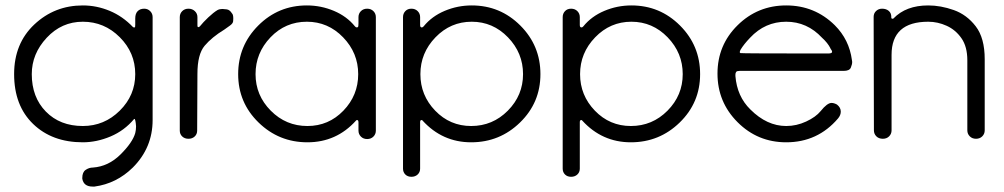

<svg xmlns="http://www.w3.org/2000/svg" viewBox="-20 -511 3696 707"><path d="M328 176H321Q288 176 283 147V144Q283 123 295.5 114.5Q308 106 322 106Q379 102 423.5 58Q468 14 478 -21Q481 -33 481 -46Q479 -73 475 -73H474Q438 -30 387 -8.5Q336 13 285 13Q172 13 102 -54.5Q32 -122 32 -238Q32 -351 106.5 -421Q181 -491 285 -491Q336 -491 384 -471Q432 -451 470 -411L473 -410Q474 -410 476 -410Q478 -410 478 -420V-443Q478 -461 487 -470Q496 -479 511 -479Q524 -479 533 -470Q542 -461 542 -448V-69Q542 33 469 106Q409 165 328 176ZM285 -47Q364 -47 421 -103.5Q478 -160 478 -238Q478 -317 421 -374Q364 -431 285 -431Q207 -431 152 -372Q97 -313 97 -238Q97 -153 149 -100Q201 -47 285 -47Z M674 0Q660 0 651 -8.5Q642 -17 642 -30V-448Q642 -461 651 -470Q660 -479 674 -479Q688 -479 697.5 -470Q707 -461 707 -448V-417Q707 -411 710 -411Q713 -411 716 -414Q728 -429 747 -447Q766 -465 781 -474Q789 -478 799 -478Q804 -478 815 -476.5Q826 -475 834 -462Q834 -461 835 -461Q839 -456 839 -443Q839 -441 838.5 -433Q838 -425 827 -417Q816 -409 806 -402Q760 -374 733.5 -342.5Q707 -311 707 -239L706 -30Q706 -17 697 -8.5Q688 0 674 0Z M1112 13Q1007 13 932 -60Q857 -133 857 -238Q857 -343 931 -417Q1005 -491 1110 -491Q1162 -491 1209.5 -471Q1257 -451 1287 -414Q1290 -410 1294 -410Q1296 -410 1298 -411.5Q1300 -413 1300 -425V-448Q1300 -461 1309 -470Q1318 -479 1332 -479Q1346 -479 1355 -470Q1364 -461 1364 -448V-30Q1364 -17 1355 -8Q1346 1 1332 1Q1318 1 1309 -8Q1300 -17 1300 -30V-60Q1300 -69 1295 -69Q1292 -69 1291 -67Q1219 13 1112 13ZM1112 -47Q1190 -47 1244.5 -103.5Q1299 -160 1299 -238Q1299 -316 1243.5 -373.5Q1188 -431 1110 -431Q1031 -431 976 -373.5Q921 -316 921 -238Q921 -160 977 -103.5Q1033 -47 1112 -47Z M1495 140Q1481 140 1472.5 131.5Q1464 123 1464 110V-448Q1464 -461 1472.5 -470Q1481 -479 1495 -479Q1509 -479 1518 -470Q1527 -461 1527 -448V-419Q1527 -410 1533 -410Q1537 -410 1540 -414Q1570 -451 1617.5 -471Q1665 -491 1717 -491Q1822 -491 1896 -417Q1970 -343 1970 -238Q1970 -133 1895 -60Q1820 13 1715 13Q1609 13 1536 -67Q1535 -69 1533 -69H1532Q1527 -69 1527 -61V110Q1527 123 1518 131.5Q1509 140 1495 140ZM1715 -47Q1794 -47 1850 -103.5Q1906 -160 1906 -238Q1906 -316 1850.5 -373.5Q1795 -431 1717 -431Q1639 -431 1583.5 -373.5Q1528 -316 1528 -238Q1528 -160 1582.5 -103.5Q1637 -47 1715 -47Z M2083 140Q2069 140 2060.5 131.5Q2052 123 2052 110V-448Q2052 -461 2060.5 -470Q2069 -479 2083 -479Q2097 -479 2106 -470Q2115 -461 2115 -448V-419Q2115 -410 2121 -410Q2125 -410 2128 -414Q2158 -451 2205.5 -471Q2253 -491 2305 -491Q2410 -491 2484 -417Q2558 -343 2558 -238Q2558 -133 2483 -60Q2408 13 2303 13Q2197 13 2124 -67Q2123 -69 2121 -69H2120Q2115 -69 2115 -61V110Q2115 123 2106 131.5Q2097 140 2083 140ZM2303 -47Q2382 -47 2438 -103.5Q2494 -160 2494 -238Q2494 -316 2438.5 -373.5Q2383 -431 2305 -431Q2227 -431 2171.5 -373.5Q2116 -316 2116 -238Q2116 -160 2170.5 -103.5Q2225 -47 2303 -47Z M2875 13Q2770 13 2696 -61Q2622 -135 2622 -240Q2622 -345 2696 -418Q2770 -491 2875 -491Q2980 -491 3054 -418Q3107 -365 3117 -290L3118 -283Q3118 -274 3113 -262Q3108 -250 3087 -250H2704Q2694 -250 2691 -246.5Q2688 -243 2688 -236V-231Q2694 -156 2743 -108Q2804 -47 2875 -47Q2913 -47 2948.5 -63.5Q2984 -80 3002 -102Q3026 -132 3042 -132Q3051 -132 3062 -126Q3076 -115 3076 -100Q3076 -87 3066 -75Q2991 13 2875 13ZM3029 -314Q3044 -314 3044 -320Q3044 -325 3038 -332V-333Q3028 -353 3007 -372Q2952 -431 2875 -431Q2797 -431 2742 -372Q2719 -348 2707 -328Q2704 -322 2704 -319Q2704 -317 2706.5 -315.5Q2709 -314 3029 -314Z M3574 0Q3560 0 3551 -9Q3542 -18 3542 -31V-289Q3542 -339 3520.5 -370Q3499 -401 3466 -416Q3433 -431 3398 -431Q3263 -431 3263 -309V-31Q3263 -18 3254 -9Q3245 0 3231 0Q3216 0 3207 -9Q3198 -18 3198 -31L3197 -449Q3197 -462 3206 -470.5Q3215 -479 3228 -479Q3243 -479 3252.5 -471Q3262 -463 3262 -449V-446Q3262 -442 3267 -442Q3269 -442 3270 -443Q3316 -491 3398 -491Q3444 -491 3492 -474Q3540 -457 3573 -414Q3606 -371 3606 -293V-31Q3606 -18 3597 -9Q3588 0 3574 0Z"/></svg>

Font: Gardens CM
Style: Regular
Weight: 400
Designer: Created by: Aleksander Shevchuk, 2010. Modifed by: Daren Olsen, 2020.
Foundry: High-Logic / FontCreator v.13.0.0 build 2663 (64-bit)
Version: Version 3.003 Ukrainian, initial release